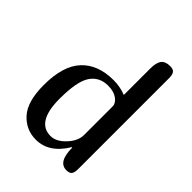

<svg xmlns="http://www.w3.org/2000/svg" viewBox="-215 -876 992 992"><g transform="rotate(45 281.5 -380.0)"><path d="M288 -502Q336 -502 379 -485V-678Q379 -722 394 -741Q409 -760 443 -760Q466 -760 474.5 -748.5Q483 -737 483 -713V-47Q483 -23 475 -11.5Q467 0 444 0Q383 0 383 -104L380 -105Q317 0 221 0Q148 0 99 -54.5Q50 -109 50 -229Q50 -369 112 -435.5Q174 -502 288 -502ZM158 -237Q158 -67 261 -67Q302 -67 341 -108.5Q380 -150 380 -194V-403Q380 -425 355 -443.5Q330 -462 288 -462Q224 -462 191 -412.5Q158 -363 158 -237Z"/></g></svg>

Font: Marmelad
Style: Regular
Weight: 400
Designer: Manvel Shmavonyan
Foundry: Cyreal
Version: Version 1.001;PS 001.001;hotconv 1.0.88;makeotf.lib2.5.64775